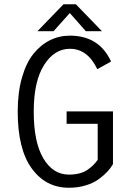

<svg xmlns="http://www.w3.org/2000/svg" viewBox="-20 -874 610 905"><path d="M460.5 -727H384.5L309 -812.5L232.5 -727H156.5L279.5 -854H337.5ZM512.5 -349V-100.5Q502 -82 486 -64.8Q470 -47.5 445 -29.2Q420 -11 383.5 0Q347 11 304.5 11Q196 11 129.8 -79.8Q63.5 -170.5 63.5 -348Q63.5 -437.5 83.2 -507.2Q103 -577 137.2 -619.8Q171.5 -662.5 215.2 -684.2Q259 -706 309.5 -706Q447.5 -706 503.5 -584L438.5 -548Q393 -644 309.5 -644Q236 -644 187.5 -567.2Q139 -490.5 139 -348Q139 -203.5 184.5 -127.2Q230 -51 304.5 -51Q333 -51 356 -57.2Q379 -63.5 395.2 -75.5Q411.5 -87.5 421 -97.2Q430.5 -107 440.5 -120.5V-290.5H294V-349Z"/></svg>

Font: League Mono Narrow Light
Style: Regular
Weight: 300
Width: 3
Designer: Tyler Finck
Foundry: The League of Moveable Type / Tyler Finck
Version: Version 2.210